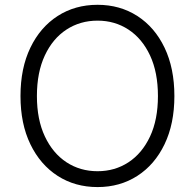

<svg xmlns="http://www.w3.org/2000/svg" viewBox="-20 -757 799 787"><path d="M379.9 9.8Q287.6 9.8 216.3 -36.1Q145 -82 104.5 -165.8Q64 -249.5 64 -363.3Q64 -477.5 104.5 -561.5Q145 -645.5 216.3 -691.4Q287.6 -737.3 379.9 -737.3Q471.7 -737.3 543 -691.4Q614.3 -645.5 654.5 -561.5Q694.8 -477.5 694.8 -363.3Q694.8 -249.5 654.5 -165.8Q614.3 -82 543 -36.1Q471.7 9.8 379.9 9.8ZM379.9 -55.2Q450.7 -55.2 506.6 -91.8Q562.5 -128.4 595 -197.5Q627.4 -266.6 627.4 -363.3Q627.4 -460.4 595 -529.8Q562.5 -599.1 506.6 -635.7Q450.7 -672.4 379.9 -672.4Q308.6 -672.4 252.4 -635.7Q196.3 -599.1 163.8 -529.8Q131.3 -460.4 131.3 -363.3Q131.3 -267.1 163.8 -198Q196.3 -128.9 252.4 -92Q308.6 -55.2 379.9 -55.2Z"/></svg>

Font: Inter Light
Style: Regular
Weight: 300
Designer: Rasmus Andersson
Foundry: rsms
Version: Version 4.000;git-a52131595